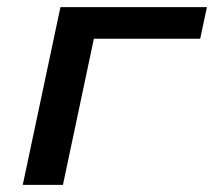

<svg xmlns="http://www.w3.org/2000/svg" viewBox="-20 -520 602 540"><path d="M44 0H157L244 -411H543L562 -500H150L143 -467Z"/></svg>

Font: LT Wave Medium
Style: Italic
Weight: 500
Designer: Daniel Lyons
Version: Version 2.5 (Glyphs App)